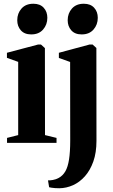

<svg xmlns="http://www.w3.org/2000/svg" viewBox="-20 -762 605 1024"><path d="M17.5 0V-26.5L77 -41.5V-432L17 -453.5V-480.5L183 -524.5H198.5L219.5 -505.5L220 -41.5L281.5 -26.5V0ZM146 -578.5Q110.5 -578.5 91.2 -600.2Q72 -622 72 -654Q72 -691 94.8 -716.5Q117.5 -742 157.5 -742H158.5Q193.5 -742 213 -720.8Q232.5 -699.5 232.5 -667Q232.5 -630.5 209.8 -604.5Q187 -578.5 147 -578.5ZM296.5 242Q284.5 242 273.2 241.2Q262 240.5 253.8 239Q245.5 237.5 242 236.5L236 200Q246 200.5 262.2 197.8Q278.5 195 293 187Q315 175 328.5 151.8Q342 128.5 348.2 88.5Q354.5 48.5 354.5 -12.5L354 -431.5L294 -453V-480.5L457.5 -524.5H474L494 -506L494.5 -11Q494.5 52 477.8 99.2Q461 146.5 432.8 178.2Q404.5 210 369.2 225.8Q334 241.5 296.5 242ZM415 -578.5Q379.5 -578.5 360.2 -600.2Q341 -622 341 -654Q341 -691 363.8 -716.5Q386.5 -742 426.5 -742H427.5Q462.5 -742 482 -720.8Q501.5 -699.5 501.5 -667Q501.5 -630.5 478.8 -604.5Q456 -578.5 416 -578.5Z"/></svg>

Font: Merriweather 120pt
Style: Bold
Weight: 700
Designer: Eben Sorkin
Foundry: Eben Sorkin
Version: Version 2.100